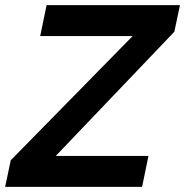

<svg xmlns="http://www.w3.org/2000/svg" viewBox="-55 -730 723 750"><path d="M-13 -104 463 -589H102L127 -710H648L626 -606L163 -121H525L500 0H-35Z"/></svg>

Font: PTCRaleway
Style: Bold Italic
Weight: 700
Italic angle: -12°
Designer: Matt McInerney, Pablo Impallari, Rodrigo Fuenzalida
Foundry: Matt McInerney, Pablo Impallari, Rodrigo Fuenzalida
Version: Version 3.000g; ttfautohint (v1.5) -l 8 -r 28 -G 28 -x 14 -D